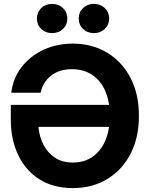

<svg xmlns="http://www.w3.org/2000/svg" viewBox="-20 -966 773 998"><path d="M357.9 11.7Q257.3 11.7 185.3 -33.7Q113.3 -79.1 74.7 -159.9Q36.1 -240.7 36.1 -346.2V-420.9H546.9Q534.2 -507.8 483.6 -557.1Q433.1 -606.4 353.5 -606.4Q288.6 -606.4 245.8 -573Q203.1 -539.6 190.9 -483.9H38.6Q47.9 -560.1 92.3 -617.4Q136.7 -674.8 205.8 -707Q274.9 -739.3 358.4 -739.3Q457 -739.3 534.7 -693.6Q612.3 -647.9 657.2 -563.5Q702.1 -479 702.1 -363.3Q702.1 -251 658.7 -166.7Q615.2 -82.5 537.6 -35.4Q460 11.7 357.9 11.7ZM546.9 -306.6H179.7Q184.6 -254.9 206.3 -212.9Q228 -170.9 266.1 -146Q304.2 -121.1 358.4 -121.1Q435.1 -121.1 484.6 -170.7Q534.2 -220.2 546.9 -306.6ZM250.5 -793.9Q216.8 -793.9 194.3 -815.4Q171.9 -836.9 171.9 -869.6Q171.9 -902.3 194.3 -924.1Q216.8 -945.8 250.5 -945.8Q284.7 -945.8 307.4 -924.1Q330.1 -902.3 330.1 -869.6Q330.1 -836.9 307.4 -815.4Q284.7 -793.9 250.5 -793.9ZM468.3 -793.9Q434.1 -793.9 411.6 -815.4Q389.2 -836.9 389.2 -869.6Q389.2 -902.3 411.6 -924.1Q434.1 -945.8 468.3 -945.8Q502 -945.8 524.7 -924.1Q547.4 -902.3 547.4 -869.6Q547.4 -836.9 524.7 -815.4Q502 -793.9 468.3 -793.9Z"/></svg>

Font: Inter Display
Style: Bold
Weight: 700
Designer: Rasmus Andersson
Foundry: rsms
Version: Version 4.001;git-9221beed3